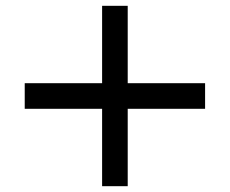

<svg xmlns="http://www.w3.org/2000/svg" viewBox="-20 -583 790 660"><path d="M685 -209V-297H419V-563H331V-297H65V-209H331V57H419V-209Z"/></svg>

Font: XITS Math
Style: Bold
Weight: 700
Designer: MicroPress Inc., with final additions and corrections provided by Coen Hoffman, Elsevier (retired)
Version: Version 1.302